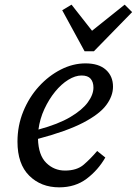

<svg xmlns="http://www.w3.org/2000/svg" viewBox="-20 -792 587 824"><path d="M330 -468Q303 -468 273 -449.5Q243 -431 216.5 -398.5Q190 -366 170.5 -324Q151 -282 145 -236Q230 -259 281.5 -289.5Q333 -320 357 -353Q381 -386 381 -416Q381 -440 369 -454Q357 -468 330 -468ZM234 12Q156 12 105.5 -38Q55 -88 55 -184Q55 -253 80 -314Q105 -375 147 -421Q189 -467 241 -493.5Q293 -520 347 -520Q404 -520 434.5 -492.5Q465 -465 465 -420Q465 -380 436 -341Q407 -302 337 -265.5Q267 -229 143 -196Q145 -126 178.5 -93Q212 -60 259 -60Q310 -60 339.5 -85.5Q369 -111 397 -144L432 -116Q401 -62 352 -25Q303 12 234 12ZM287 -772 375 -660 515 -772 547 -740 383 -572H343L247 -748Z"/></svg>

Font: Source Serif 4 Caption
Style: Italic
Weight: 400
Italic angle: -12°
Designer: Frank Grießhammer
Foundry: Adobe Systems Incorporated
Version: Version 4.004;hotconv 1.0.117;makeotfexe 2.5.65602